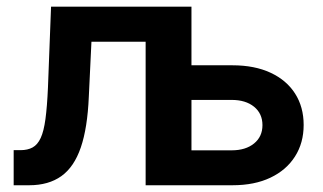

<svg xmlns="http://www.w3.org/2000/svg" viewBox="-20 -549 956 569"><path d="M20.5 0V-104H41Q62 -104 76.7 -112.1Q91.3 -120.1 100.6 -140.1Q109.9 -160.2 114.7 -196.3Q119.6 -232.4 122.1 -289.1L131.3 -529.3H536.6V0H411.6V-425.3H251L243.2 -262.2Q239.3 -169.9 219.5 -112.1Q199.7 -54.2 161.9 -27.1Q124 0 66.4 0ZM509.8 -355.5H668.9Q734.4 -355.5 781.7 -333.5Q829.1 -311.5 854.5 -271.7Q879.9 -231.9 879.9 -178.7Q879.9 -125.5 854.2 -85.2Q828.6 -44.9 781.5 -22.5Q734.4 0 668.9 0H422.4V-529.3H547.4V-103.5H666.5Q708 -103.5 732.9 -123.8Q757.8 -144 757.8 -178.2Q757.8 -212.4 732.9 -232.7Q708 -252.9 666.5 -252.9H509.8Z"/></svg>

Font: Inter 24pt SemiBold
Style: Regular
Weight: 600
Designer: Rasmus Andersson
Foundry: rsms
Version: Version 4.001;git-66647c0bb